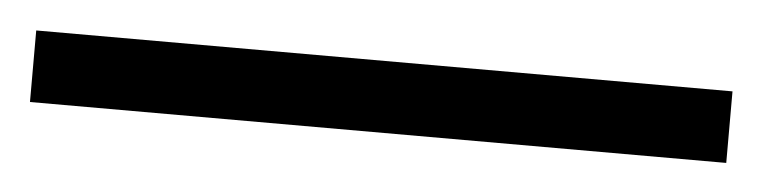

<svg xmlns="http://www.w3.org/2000/svg" viewBox="-26 -856 552 139"><g transform="rotate(5 250.0 -786.0)"><path d="M503 -760V-812H-3V-760Z"/></g></svg>

Font: Noto Kufi Arabic Light
Style: Regular
Weight: 300
Designer: Monotype Design Team, David Williams, Khaled Hosny
Foundry: Google LLC
Version: Version 2.109